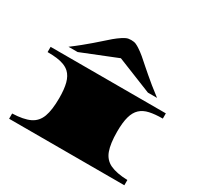

<svg xmlns="http://www.w3.org/2000/svg" viewBox="-198 -1220 1505 1458"><g transform="rotate(30 554.0 -490.5)"><path d="M48.8 0V-45.9Q146.5 -49.3 201.2 -75.4Q255.9 -101.6 278.1 -161.6Q300.3 -221.7 300.3 -326.2Q300.3 -403.3 286.9 -454.8Q273.4 -506.3 242.2 -535.6Q221.7 -554.2 193.8 -564.9Q166 -575.7 129.9 -580.1Q93.8 -584.5 48.8 -584.5V-630.4H1059.1V-584.5Q992.2 -584.5 944.3 -574Q896.5 -563.5 866.5 -535.6Q836.4 -507.8 822.3 -457.3Q808.1 -406.7 808.1 -326.2Q808.1 -220.7 830.3 -160.6Q852.5 -100.6 907.2 -75Q961.9 -49.3 1059.1 -45.9V0ZM166 -698.7Q189 -715.8 209.2 -731.7Q229.5 -747.6 247.6 -762.2Q283.7 -791.5 312.3 -816.2Q340.8 -840.8 363.8 -861.3Q397 -891.6 425.3 -915.3Q453.6 -939 481.4 -957Q495.6 -966.3 512 -973.9Q528.3 -981.4 554.2 -981.4Q580.1 -981.4 596.4 -973.9Q612.8 -966.3 627 -957Q654.8 -939 683.1 -915.3Q711.4 -891.6 744.6 -861.3L796.4 -816.4Q825.2 -791.5 861.1 -762.2Q897 -732.9 942.4 -698.7H862.3L554.2 -822.3L246.1 -698.7Z"/></g></svg>

Font: Asset
Style: Regular
Weight: 400
Version: Version 1.003; ttfautohint (v1.8.4.7-5d5b)